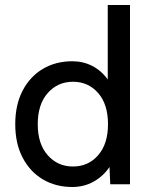

<svg xmlns="http://www.w3.org/2000/svg" viewBox="-20 -737 607 768"><path d="M269 11Q203 11 151.5 -19.5Q100 -50 70.5 -106.5Q41 -163 41 -240Q41 -318 70.5 -374.5Q100 -431 151.5 -461.5Q203 -492 269 -492Q313 -492 349.5 -473Q386 -454 411 -419V-717H500V0H421L418 -69Q393 -32 354.5 -10.5Q316 11 269 11ZM272 -71Q333 -71 372.5 -116Q412 -161 412 -240Q412 -320 372.5 -365Q333 -410 272 -410Q211 -410 171 -365Q131 -320 131 -240Q131 -161 171 -116Q211 -71 272 -71Z"/></svg>

Font: Zen Kaku Gothic New Medium
Style: Regular
Weight: 500
Designer: Yoshimichi Ohira
Foundry: Positype
Version: Version 1.002